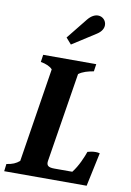

<svg xmlns="http://www.w3.org/2000/svg" viewBox="-105 -993 721 1055"><g transform="rotate(10 255.5 -466.0)"><path d="M235 -749 366 -833C391 -849 401 -868 401 -886C401 -911 381 -932 355 -932C338 -932 318 -923 299 -900L205 -783ZM-5 0H455L495 -188C488 -190 480 -191 473 -191C454 -191 441 -188 427 -184C416 -153 395 -101 364 -62H264C229 -62 219 -72 222 -96L302 -596C325 -613 352 -620 385 -626L391 -667H95L89 -626C117 -622 144 -610 155 -596L72 -71C52 -54 33 -46 0 -41Z"/></g></svg>

Font: Caladea
Style: Bold Italic
Weight: 700
Italic angle: -9°
Designer: Carolina Giovagnoli and Andres Torresi
Foundry: Carolina Giovagnoli & Andres Torresi
Version: Version 1.001;hotconv 1.0.109;makeotfexe 2.5.65596